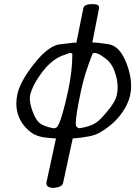

<svg xmlns="http://www.w3.org/2000/svg" viewBox="-20 -680 671 940"><path d="M254 -2Q200 -6 192 -8Q158 -14 136 -29Q91 -61 72 -109Q60 -139 60 -173Q60 -195 65 -218Q77 -278 144 -364Q216 -456 272 -463Q282 -464 299.5 -466Q317 -468 340 -471H354L388 -640Q392 -660 433 -660Q465 -660 465 -644Q465 -642 465 -640L432 -472Q444 -472 463.5 -470Q483 -468 509 -464Q567 -457 601 -366Q622 -309 622 -260Q622 -238 618 -218Q607 -163 563 -109Q523 -61 465 -29Q429 -9 336 -2L289 215Q285 236 244 240Q219 240 211 230Q207 226 207 215ZM177 -314Q139 -261 128 -216Q126 -208 126 -199Q126 -172 139 -136Q157 -86 181 -73Q189 -66 219 -57Q226 -55 242 -52Q254 -52 261 -60Q282 -90 314 -238Q334 -333 334 -410Q334 -413 334 -417Q333 -419 323 -421Q320 -420 315 -418.5Q310 -417 301 -413Q234 -395 177 -314ZM433 -417Q394 -318 377 -238Q351 -115 351 -77Q351 -67 353 -63Q357 -54 370 -52Q373 -52 394 -57Q433 -66 454 -82Q470 -93 503 -132Q544 -179 552 -216Q556 -233 556 -252Q556 -279 548 -309Q534 -361 506 -386Q498 -393 488 -400Q478 -407 465 -415Q463 -416 457.5 -417.5Q452 -419 445 -421Q437 -421 433 -417Z"/></svg>

Font: New Athena Unicode
Style: Italic
Weight: 400
Designer: J. Rusten 1997; rev. by R. Hancock 2001, 2002, rev. by D. Mastronarde 2002-2019
Foundry: Society for Classical Studies (formerly American Philological Association)
Version: Version 5.008